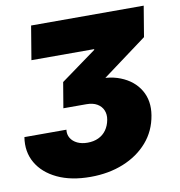

<svg xmlns="http://www.w3.org/2000/svg" viewBox="-87 -618 834 888"><g transform="rotate(-10 330.0 -173.5)"><path d="M267.6 194.8Q176.8 194.8 112.3 164.3Q47.9 133.8 17.3 80.8Q-13.2 27.8 -2.4 -39.6H194.8Q191.9 -17.6 202.4 -0.2Q212.9 17.1 233.4 26.9Q253.9 36.6 281.2 36.6Q310.1 36.6 332.5 26.1Q355 15.6 369.4 -4.6Q383.8 -24.9 388.7 -52.2Q393.1 -76.7 384.8 -96.4Q376.5 -116.2 356.7 -127.9Q336.9 -139.6 306.2 -139.6H198.2L218.3 -259.3L385.7 -380.9V-384.3H91.3L117.7 -542.5H646.5L622.6 -398.9L347.7 -195.3L336.4 -240.7Q421.9 -253.4 483.6 -229Q545.4 -204.6 575.2 -154.1Q605 -103.5 593.8 -36.6Q582 35.2 536.9 86.9Q491.7 138.7 422.4 166.7Q353 194.8 267.6 194.8Z"/></g></svg>

Font: Inter 16pt Black
Style: Italic
Weight: 900
Italic angle: -9.3988°
Version: Version 4.001;git-66647c0bb